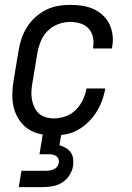

<svg xmlns="http://www.w3.org/2000/svg" viewBox="-20 -548 540 788"><path d="M201 8Q173 8 145 2Q117 -4 95 -19Q73 -34 58 -57Q43 -80 36.5 -106.5Q30 -133 30.5 -161.5Q31 -190 36 -219L56 -339Q60 -364 68 -388.5Q76 -413 90 -435.5Q104 -458 124 -476.5Q144 -495 168 -507Q192 -519 217 -523.5Q242 -528 267 -528Q292 -528 316.5 -524.5Q341 -521 362.5 -511.5Q384 -502 401.5 -486Q419 -470 429 -449Q439 -428 442 -403.5Q445 -379 440 -354Q440 -353 440 -351.5Q440 -350 439 -349H362Q362 -350 362 -350.5Q362 -351 362 -352Q366 -374 361.5 -395Q357 -416 343.5 -431Q330 -446 309.5 -452Q289 -458 267 -458Q243 -458 218 -448.5Q193 -439 174.5 -420Q156 -401 146.5 -376.5Q137 -352 133 -328L113 -208Q110 -191 109 -173.5Q108 -156 111 -139.5Q114 -123 121 -108Q128 -93 139.5 -82.5Q151 -72 167.5 -67Q184 -62 201 -62Q225 -62 249 -70.5Q273 -79 291 -97Q309 -115 320 -138Q331 -161 335 -185H412Q408 -160 399 -135.5Q390 -111 376 -88.5Q362 -66 342.5 -47Q323 -28 300 -15Q277 -2 251.5 3Q226 8 201 8ZM57 220 68 153H168Q177 153 185 151.5Q193 150 201 146.5Q209 143 214.5 136Q220 129 221 121Q223 113 220 105Q217 97 210.5 92.5Q204 88 196 86.5Q188 85 180 85H142L156 0H232L224 48Q238 52 250 59Q262 66 270 77Q278 88 280 102.5Q282 117 280 132Q277 152 265.5 170.5Q254 189 236 200.5Q218 212 197.5 216Q177 220 157 220Z"/></svg>

Font: Iosevka SS04 Oblique
Style: Regular
Weight: 400
Italic angle: -9°
Monospace: yes
Designer: Belleve Invis
Foundry: Belleve Invis
Version: Version 19.0.0; ttfautohint (v1.8.4)